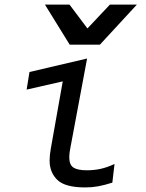

<svg xmlns="http://www.w3.org/2000/svg" viewBox="-20 -810 640 840"><path d="M197 -108Q197 -131 202.5 -161L254.5 -454L96.5 -418L109 -495L361 -554L287.5 -161Q283 -138.5 283 -122.5Q283 -89 301.2 -77Q319.5 -65 360 -65Q391.5 -65 420 -71.2Q448.5 -77.5 481 -92.5L471.5 -11Q437 0 409.8 5Q382.5 10 353.5 10Q265 10 231 -22.8Q197 -55.5 197 -108ZM176.5 -790H284L362.5 -685.5L461 -790H579L417 -614.5H285Z"/></svg>

Font: JuliaMono Italic
Style: Regular
Weight: 400
Italic angle: -9°
Monospace: yes
Designer: cormullion
Foundry: corm
Version: Version 0.049; ttfautohint (v1.8.4)